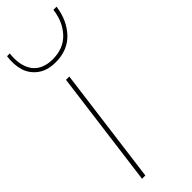

<svg xmlns="http://www.w3.org/2000/svg" viewBox="-269 -801 822 822"><g transform="rotate(-45 142.0 -390.0)"><path d="M30.8 0 100.1 -529.8H120.1L50.8 0ZM122.1 -613.8Q72.8 -613.8 41 -637Q9.3 -660.2 -2 -696.8Q-13.2 -733.4 -6.8 -779.8H9.8Q5.9 -749 10.3 -722.9Q14.6 -696.8 27.6 -676Q40.5 -655.3 64.7 -643.6Q88.9 -631.8 122.1 -631.8Q188 -631.8 227.1 -673.6Q266.1 -715.3 273.9 -779.8H293Q283.2 -707.5 239.3 -660.6Q195.3 -613.8 122.1 -613.8Z"/></g></svg>

Font: Cooper Hewitt
Style: Thin Italic
Weight: 702
Designer: Village Type and Design LLC
Foundry: Cooper Hewitt Smithsonian Design Museum
Version: 1.000